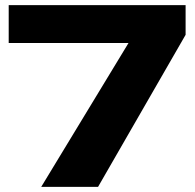

<svg xmlns="http://www.w3.org/2000/svg" viewBox="-20 -730 762 750"><path d="M141 0 482 -562H14V-710H705V-594L363 0Z"/></svg>

Font: Special Gothic Expanded One
Style: Regular
Weight: 400
Designer: Alistair McCready
Foundry: Monolith
Version: Version 1.010; ttfautohint (v1.8.4.7-5d5b)